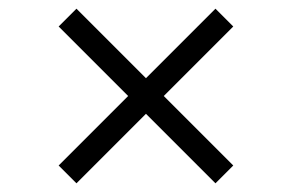

<svg xmlns="http://www.w3.org/2000/svg" viewBox="-20 -401 672 442"><path d="M316 -139 156 21 115 -20 275 -180 115 -340 156 -381 316 -221 476 -381 517 -340 357 -180 517 -20 476 21Z"/></svg>

Font: Antic
Style: Regular
Weight: 400
Version: Version 1.0002